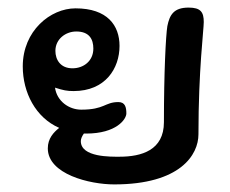

<svg xmlns="http://www.w3.org/2000/svg" viewBox="-20 -476 607 506"><path d="M201 -124H207C287 -124 313 -162 313 -177C313 -193 310 -207 292 -207C256 -207 256 -187 194 -187C162 -187 130 -209 125 -245C147 -238 156 -236 174 -236C258 -236 295 -296 295 -355C295 -409 263 -454 179 -454C113 -454 40 -395 40 -301C40 -232 74 -166 136 -139C121 -127 106 -111 106 -85C106 -17 216 10 281 10C455 10 503 -68 503 -122C503 -292 517 -397 517 -418C517 -444 509 -456 477 -456C438 -456 427 -437 421 -407C417 -382 412 -285 412 -154C412 -80 353 -63 295 -63C273 -63 193 -61 193 -104C193 -110 196 -117 201 -124ZM126 -342C126 -373 153 -393 181 -393C215 -393 226 -373 226 -348C226 -315 200 -296 171 -296C139 -296 126 -319 126 -342Z"/></svg>

Font: Itim
Style: Regular
Weight: 400
Designer: CadsonDemak Team
Foundry: Pablo Impallari
Version: Version 1.002;PS 001.002;hotconv 1.0.88;makeotf.lib2.5.64775